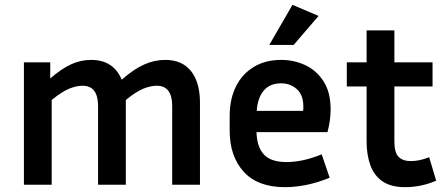

<svg xmlns="http://www.w3.org/2000/svg" viewBox="-20 -765 1839 795"><path d="M194 -351V0H79V-507H188V-440Q235 -481 275 -499Q315 -517 357 -517Q450 -517 484 -435Q534 -479 577 -498Q620 -517 664 -517Q734 -517 771 -470.5Q808 -424 808 -340V0H693V-326Q693 -410 629 -410Q604 -410 574 -398Q544 -386 501 -351V0H386V-326Q386 -410 322 -410Q297 -410 267 -398Q237 -386 194 -351Z M1345 -29Q1293 -8 1247 1Q1201 10 1160 10Q1047 10 989 -54Q931 -118 931 -224V-284Q931 -355 957 -407Q983 -459 1031 -488Q1079 -517 1144 -517Q1197 -517 1243.5 -495.5Q1290 -474 1319.5 -428.5Q1349 -383 1349 -312Q1349 -291 1346 -267.5Q1343 -244 1336 -218H1042Q1044 -156 1073 -125Q1102 -94 1166 -94Q1200 -94 1236.5 -102Q1273 -110 1312 -126ZM1144 -420Q1098 -420 1072.5 -390.5Q1047 -361 1043 -306H1235Q1236 -311 1236 -315.5Q1236 -320 1236 -324Q1236 -372 1209 -396Q1182 -420 1144 -420ZM1196 -579H1095L1191 -745L1299 -699Z M1786 -17Q1760 -5 1726 2.5Q1692 10 1657 10Q1599 10 1564 -14Q1529 -38 1513.5 -81Q1498 -124 1498 -179V-407H1416V-507H1498V-639H1613V-507H1771V-407H1613V-179Q1613 -133 1630.5 -115.5Q1648 -98 1681 -98Q1697 -98 1715.5 -101.5Q1734 -105 1757 -114Z"/></svg>

Font: Inria Sans
Style: Bold
Weight: 700
Designer: Black Foundry Team
Foundry: Black Foundry
Version: Version 1.2; ttfautohint (v1.8.3)